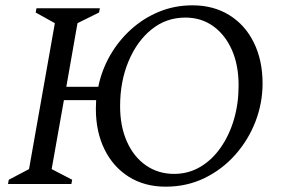

<svg xmlns="http://www.w3.org/2000/svg" viewBox="-20 -691 1066 721"><path d="M10 0 13 -16 89 -56 186 -604 114 -644 117 -660H355L352 -644L271 -604L229 -365H349Q362 -428 393.5 -483Q425 -538 472 -580.5Q519 -623 577.5 -647Q636 -671 703 -671Q782 -671 841.5 -634Q901 -597 933.5 -530.5Q966 -464 966 -378Q966 -304 939.5 -235Q913 -166 864 -110.5Q815 -55 748.5 -22.5Q682 10 602 10Q523 10 464 -27Q405 -64 372.5 -130Q340 -196 340 -282Q340 -299 341 -315H220L174 -56L251 -16L248 0ZM634 -38Q687 -38 731.5 -64Q776 -90 808.5 -136.5Q841 -183 858.5 -242.5Q876 -302 876 -370Q876 -446 851 -503Q826 -560 781 -592.5Q736 -625 676 -625Q604 -625 549 -580.5Q494 -536 462.5 -460.5Q431 -385 431 -292Q431 -217 456.5 -159.5Q482 -102 528 -70Q574 -38 634 -38Z"/></svg>

Font: Spectral SC
Style: Italic
Weight: 400
Italic angle: -10°
Designer: Jean-Baptiste Levee
Foundry: Production Type
Version: Version 2.001